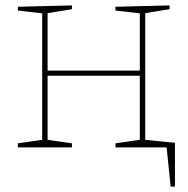

<svg xmlns="http://www.w3.org/2000/svg" viewBox="-20 -545 697 710"><path d="M46 0V-15L143 -29L136 -21V-502L142 -495L46 -506V-520L246 -525V-511L148 -495L156 -502V-278L148 -284H506L497 -278V-502L503 -495L407 -506V-520L607 -525V-511L509 -495L517 -502V-21L510 -29L607 -15V0H407V-15L504 -29L497 -21V-272L506 -265H148L156 -272V-21L149 -29L246 -15V0ZM497 -30 627 -17V145H611L596 -2L514 0Z"/></svg>

Font: Bitter Thin
Style: Regular
Weight: 100
Designer: Sol Matas, and Bitter project Authors
Foundry: Sol Matas
Version: Version 2.002